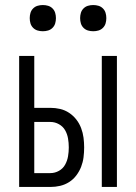

<svg xmlns="http://www.w3.org/2000/svg" viewBox="-20 -742 540 762"><path d="M384 0V-520H444V0ZM56 0V-520H116V-314H180Q200 -314 219 -309.5Q238 -305 254.5 -294Q271 -283 283 -267.5Q295 -252 302 -233.5Q309 -215 311.5 -195.5Q314 -176 314 -157Q314 -137 311.5 -117.5Q309 -98 302 -80Q295 -62 283 -46Q271 -30 254.5 -19.5Q238 -9 219 -4.5Q200 0 180 0ZM180 -55Q198 -55 214 -64Q230 -73 238.5 -88.5Q247 -104 250 -121.5Q253 -139 253 -157Q253 -175 250 -192.5Q247 -210 238.5 -225Q230 -240 214 -249Q198 -258 180 -258H116V-55ZM350 -618Q339 -618 329 -621Q319 -624 311.5 -631.5Q304 -639 301 -649Q298 -659 298 -670Q298 -681 301 -691Q304 -701 311.5 -708.5Q319 -716 329 -719Q339 -722 350 -722Q361 -722 371 -719Q381 -716 388.5 -708.5Q396 -701 399 -691Q402 -681 402 -670Q402 -659 399 -649Q396 -639 388.5 -631.5Q381 -624 371 -621Q361 -618 350 -618ZM150 -618Q139 -618 129 -621Q119 -624 111.5 -631.5Q104 -639 101 -649Q98 -659 98 -670Q98 -681 101 -691Q104 -701 111.5 -708.5Q119 -716 129 -719Q139 -722 150 -722Q161 -722 171 -719Q181 -716 188.5 -708.5Q196 -701 199 -691Q202 -681 202 -670Q202 -659 199 -649Q196 -639 188.5 -631.5Q181 -624 171 -621Q161 -618 150 -618Z"/></svg>

Font: Iosevka Custom Light
Style: Regular
Weight: 300
Monospace: yes
Designer: Belleve Invis
Foundry: Belleve Invis
Version: Version 27.3.5